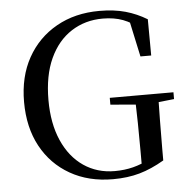

<svg xmlns="http://www.w3.org/2000/svg" viewBox="-54 -802 853 871"><g transform="rotate(-5 373.0 -366.0)"><path d="M426 17Q315 17 231 -31Q147 -79 100.5 -165Q54 -251 54 -367Q54 -482 101.5 -567.5Q149 -653 234 -701Q319 -749 430 -749Q497 -749 548.5 -734.5Q600 -720 646 -692L647 -527H598L559 -708L617 -686V-648Q574 -683 534 -698Q494 -713 442 -713Q362 -713 299 -672.5Q236 -632 200.5 -554.5Q165 -477 165 -366Q165 -259 199.5 -181Q234 -103 295.5 -61Q357 -19 437 -19Q482 -19 521 -29Q560 -39 600 -60L561 -31V-101Q561 -165 560 -226.5Q559 -288 557 -352H663Q662 -294 661 -232.5Q660 -171 660 -99V-48Q602 -14 547.5 1.5Q493 17 426 17ZM443 -321V-352H733V-321L621 -309H583Z"/></g></svg>

Font: Noto Serif KR ExtraLight Medium
Style: Regular
Weight: 500
Version: Version 2.002-H1;hotconv 1.1.0;makeotfexe 2.6.0